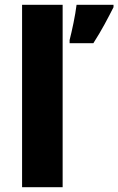

<svg xmlns="http://www.w3.org/2000/svg" viewBox="-20 -780 493 800"><path d="M241 0V-760H72V0ZM453 -750V-760H299C294 -717 280 -652 270 -613V-600H369C405 -656 429 -703 453 -750Z"/></svg>

Font: Noto Sans Bengali UI ExtraBold
Style: Regular
Weight: 800
Designer: Jelle Bosma - Monotype Design Team
Foundry: Monotype Imaging Inc.
Version: Version 2.003